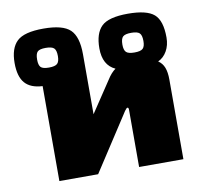

<svg xmlns="http://www.w3.org/2000/svg" viewBox="-66 -614 716 683"><g transform="rotate(-10 292.0 -272.0)"><path d="M95 -343Q52 -345 31.5 -368.5Q11 -392 11 -441Q11 -494 37 -519Q63 -544 133 -544Q203 -544 229.5 -518.5Q256 -493 256 -430V-213L330 -324Q345 -348 361 -359Q317 -379 317 -440Q317 -494 342.5 -519Q368 -544 438 -544Q506 -544 532.5 -521Q559 -498 559 -437Q559 -409 547 -388Q535 -367 515 -358Q530 -348 536.5 -331Q543 -314 543 -288V0H383V-206Q383 -215 379 -215Q375 -215 368 -204.5Q361 -194 358 -189L235 0H95ZM167 -439Q167 -460 159 -467.5Q151 -475 129 -475Q107 -475 99.5 -467.5Q92 -460 92 -439Q92 -419 99.5 -411.5Q107 -404 129 -404Q151 -404 159 -411.5Q167 -419 167 -439ZM476 -439Q476 -460 468 -467.5Q460 -475 438 -475Q416 -475 408 -467.5Q400 -460 400 -439Q400 -419 408 -411.5Q416 -404 438 -404Q460 -404 468 -411.5Q476 -419 476 -439Z"/></g></svg>

Font: Pridi SemiBold
Style: Regular
Weight: 600
Designer: Katatrad Team
Foundry: CadsonDemak
Version: Version 1.001